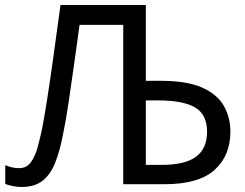

<svg xmlns="http://www.w3.org/2000/svg" viewBox="-20 -734 976 765"><path d="M66 11Q49 11 31.5 7.5Q14 4 1 -1V-76Q12 -71 26 -67.5Q40 -64 56 -64Q86 -64 103 -87.5Q120 -111 130 -147.5Q140 -184 148 -223Q156 -263 167.5 -336Q179 -409 192.5 -506Q206 -603 221 -714H561V-412H620Q725 -412 785.5 -385Q846 -358 872 -312Q898 -266 898 -209Q898 -114 835 -57Q772 0 635 0H471V-635H297Q287 -561 275.5 -479.5Q264 -398 253 -324Q242 -250 231 -198Q218 -130 199 -83.5Q180 -37 148.5 -13Q117 11 66 11ZM561 -77H624Q717 -77 761 -109.5Q805 -142 805 -209Q805 -278 757 -306Q709 -334 609 -334H561Z"/></svg>

Font: Noto Sans
Style: Regular
Weight: 400
Designer: Monotype Design Team
Foundry: Monotype Imaging Inc.
Version: Version 1.902